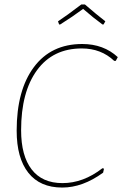

<svg xmlns="http://www.w3.org/2000/svg" viewBox="-20 -839 550 864"><path d="M246 -729 241 -743Q278 -767 346 -819H362Q414 -774 454 -743L446 -729H441Q401 -758 354 -799Q307 -764 251 -729ZM350 -641Q446 -641 510 -582L501 -565H494Q435 -621 348 -621Q218 -621 146.5 -523Q75 -425 75 -253Q75 -138 122.5 -76.5Q170 -15 261 -15Q355 -15 441 -82L448 -80L444 -62Q352 5 260 5Q160 5 107.5 -61.5Q55 -128 55 -251Q55 -433 132.5 -537Q210 -641 350 -641Z"/></svg>

Font: Alegreya Sans Thin
Style: Italic
Weight: 100
Italic angle: -7°
Designer: Juan Pablo del Peral
Foundry: Huerta Tipografica
Version: Version 2.007